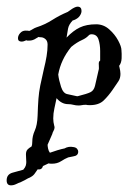

<svg xmlns="http://www.w3.org/2000/svg" viewBox="-34 -346 411 577"><path d="M27 202Q23 203 15 207Q7 211 -1 211Q-14 211 -14 196Q-14 178 3.5 173Q21 168 36 164Q42 157 43.5 151.5Q45 146 45 141Q45 136 44.5 130.5Q44 125 44 118Q44 108 49 103Q54 98 58 96L61 94Q63 89 63 80Q63 63 70.5 46.5Q78 30 79 2Q80 -29 81.5 -49Q83 -69 87 -89Q91 -109 98 -139Q103 -159 106 -177Q109 -195 109 -212Q109 -223 102.5 -228.5Q96 -234 89 -234Q84 -234 82 -235L75 -231Q65 -224 54 -224H48L45 -225Q37 -221 31 -221Q20 -221 20 -231Q20 -239 26.5 -246.5Q33 -254 43 -254Q51 -254 54 -253Q59 -255 64.5 -258.5Q70 -262 76 -264Q101 -272 123 -286Q145 -300 169 -310Q174 -313 178.5 -316.5Q183 -320 189 -323Q195 -326 199 -326Q211 -326 211 -313Q211 -306 205.5 -298Q200 -290 187 -285H185Q173 -273 170.5 -260Q168 -247 166 -233Q186 -254 206 -263.5Q226 -273 255 -273Q277 -273 294 -258Q311 -243 321 -224.5Q331 -206 331 -195Q332 -185 331.5 -171Q331 -157 324 -148L325 -144Q328 -132 328 -124Q328 -111 322 -102Q316 -93 305 -77Q292 -58 277.5 -44Q263 -30 236 -30Q228 -30 225 -31H222Q217 -31 212 -30Q207 -29 202 -29Q194 -29 186.5 -31Q179 -33 171 -33Q151 -33 136 -51Q133 -36 129.5 -20.5Q126 -5 126 10Q126 21 129 32Q129 33 129.5 34Q130 35 130 36Q130 42 127 47Q124 52 123 57L109 89Q109 93 110.5 100.5Q112 108 116 113Q127 109 138.5 105.5Q150 102 160 100Q172 93 187 96Q194 97 197.5 101Q201 105 201 110Q201 122 186 124L171 127Q161 131 149.5 138.5Q138 146 122 146Q115 146 112 145Q108 147 103.5 149Q99 151 95 153Q92 165 79 163L75 169Q69 179 62.5 183.5Q56 188 50 190Q42 195 27 202ZM200 -57Q228 -64 238 -69Q248 -74 251.5 -88Q255 -102 262 -134Q264 -139 263 -150Q262 -161 266 -163L267 -164Q267 -174 267 -193Q267 -212 262 -227.5Q257 -243 241 -243Q237 -243 234 -241L231 -238Q224 -231 213 -226Q197 -219 180 -205Q149 -167 141 -122Q143 -105 149.5 -85Q156 -65 169 -63Q171 -63 185 -59.5Q199 -56 200 -57Z"/></svg>

Font: Are You Serious
Style: Regular
Weight: 400
Designer: Robert E. Leuschke
Foundry: Robert E. Leuschke
Version: Version 1.100